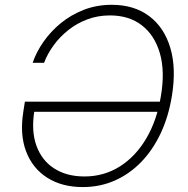

<svg xmlns="http://www.w3.org/2000/svg" viewBox="-20 -757 772 787"><path d="M319.3 9.8Q233.9 9.8 173.6 -28.6Q113.3 -66.9 86.9 -136.5Q60.5 -206.1 75.7 -299.8L82 -340.3H653.8L647 -298.8H104.5L121.1 -303.7Q107.4 -220.7 129.2 -160.2Q150.9 -99.6 201.9 -66.7Q252.9 -33.7 326.2 -33.7Q406.2 -33.7 471.2 -74.7Q536.1 -115.7 579.8 -189.9Q623.5 -264.2 639.6 -363.8Q656.7 -464.8 635.3 -538.8Q613.8 -612.8 561.3 -653.3Q508.8 -693.8 430.7 -693.8Q380.9 -693.8 337.6 -677.5Q294.4 -661.1 259.5 -633.3Q224.6 -605.5 199.5 -570.8Q174.3 -536.1 160.6 -499.5H113.8Q128.4 -543 158 -585.4Q187.5 -627.9 229.2 -662.1Q271 -696.3 323.7 -716.8Q376.5 -737.3 438 -737.3Q529.8 -737.3 591.6 -690.9Q653.3 -644.5 678.2 -560.5Q703.1 -476.6 684.6 -363.8Q670.9 -279.3 638.7 -210.7Q606.4 -142.1 558.6 -92.8Q510.7 -43.5 450.2 -16.8Q389.6 9.8 319.3 9.8Z"/></svg>

Font: Inter 17pt ExtraLight
Style: Italic
Weight: 250
Italic angle: -9.3988°
Version: Version 4.001;git-66647c0bb